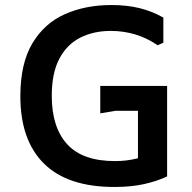

<svg xmlns="http://www.w3.org/2000/svg" viewBox="-20 -732 763 764"><path d="M435 12Q249 12 155 -81Q61 -174 61 -349Q61 -479 108.5 -559Q156 -639 238 -675.5Q320 -712 423 -712Q486 -712 536 -699.5Q586 -687 630 -662V-562L607 -552Q565 -581 518 -595Q471 -609 421 -609Q353 -609 300 -582.5Q247 -556 216.5 -499Q186 -442 186 -350Q186 -226 247 -158.5Q308 -91 438 -91Q485 -91 527.5 -102Q570 -113 617 -141L645 -134V-30Q605 -11 553.5 0.5Q502 12 435 12ZM529 -30V-342H645V-30ZM379 -281V-390H645V-291H439Z"/></svg>

Font: AR One Sans SemiBold
Style: Regular
Weight: 600
Designer: Niteesh Yadav
Foundry: Niteesh Yadav
Version: Version 1.001;gftools[0.9.33]